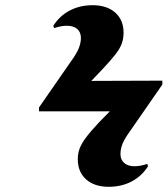

<svg xmlns="http://www.w3.org/2000/svg" viewBox="-20 -631 644 738"><path d="M398 87Q343 87 311 58.5Q279 30 279 -19Q279 -41 286 -60Q293 -79 311 -103Q329 -127 361 -161L402 -203H130V-218L252 -394Q274 -424 282.5 -445Q291 -466 291 -485Q291 -507 277 -519.5Q263 -532 237 -532Q215 -532 188 -523L185 -532Q209 -570 248 -590.5Q287 -611 336 -611Q391 -611 423 -582.5Q455 -554 455 -505Q455 -483 448 -463.5Q441 -444 423 -421Q405 -398 372 -363L331 -320L604 -321V-306L482 -130Q460 -100 451.5 -79.5Q443 -59 443 -39Q443 -17 457.5 -4.5Q472 8 497 8Q519 8 546 -1L549 8Q525 46 486 66.5Q447 87 398 87Z"/></svg>

Font: Display Black
Style: Regular
Weight: 900
Designer: Latin by Veronika Burian and Jose Scaglione. Greek by Irene Vlachou. Cyrillic by Vera Evstafieva.
Foundry: TypeTogether
Version: Version 3.002